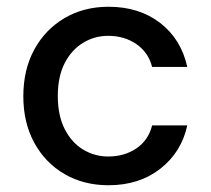

<svg xmlns="http://www.w3.org/2000/svg" viewBox="-20 -536 623 568"><path d="M301 12Q228 12 171 -21Q114 -54 81.5 -113.5Q49 -173 49 -251Q49 -330 81.5 -389.5Q114 -449 171 -482.5Q228 -516 301 -516Q392 -516 454 -468Q516 -420 534 -338H430Q419 -381 383.5 -405.5Q348 -430 300 -430Q260 -430 226 -409.5Q192 -389 171.5 -349.5Q151 -310 151 -252Q151 -194 171.5 -154Q192 -114 226 -93.5Q260 -73 300 -73Q348 -73 383.5 -97Q419 -121 430 -165H534Q517 -86 454.5 -37Q392 12 301 12Z"/></svg>

Font: DM Sans Medium
Style: Regular
Weight: 500
Designer: Colophon Foundry, Jonny Pinhorn
Foundry: Colophon Foundry
Version: Version 4.004; ttfautohint (v1.8.4.7-5d5b)